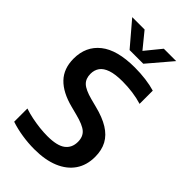

<svg xmlns="http://www.w3.org/2000/svg" viewBox="-285 -1034 1130 1130"><g transform="rotate(45 280.0 -469.0)"><path d="M244.5 9.5Q194 9.5 142.5 1.5Q91 -6.5 46.5 -21.5V-131.5Q77.5 -121 111.8 -114Q146 -107 180 -103.2Q214 -99.5 244.5 -99.5Q325 -99.5 360.5 -126.5Q396 -153.5 396 -203Q396 -245.5 369.8 -268.8Q343.5 -292 274.5 -309.5L224.5 -322.5Q128.5 -347 79.8 -397.8Q31 -448.5 31 -531.5Q31 -633.5 104 -691.5Q177 -749.5 323 -749.5Q370.5 -749.5 414.8 -743.8Q459 -738 494 -727.5V-617.5Q457.5 -629 415 -634.8Q372.5 -640.5 330 -640.5Q269.5 -640.5 233.2 -628Q197 -615.5 180.8 -592.8Q164.5 -570 164.5 -538.5Q164.5 -498.5 188.2 -475.8Q212 -453 274 -436.5L324 -423.5Q394.5 -406 440.2 -377.8Q486 -349.5 508 -308.8Q530 -268 530 -212Q530 -142.5 496 -93Q462 -43.5 398.2 -17Q334.5 9.5 244.5 9.5ZM228.5 -800 102.5 -948H205.5L296.5 -836.5H274.5L365.5 -948H468.5L342.5 -800Z"/></g></svg>

Font: Encode Sans SC Condensed Thin SemiBold
Style: Regular
Weight: 600
Version: Version 3.002